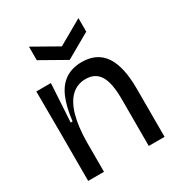

<svg xmlns="http://www.w3.org/2000/svg" viewBox="-173 -843 891 958"><g transform="rotate(-30 273.0 -364.0)"><path d="M56 0V-267L55 -516H139L126 -296H137Q146 -375 168.5 -427Q191 -479 230 -504.5Q269 -530 324 -530Q411 -530 453.5 -467.5Q496 -405 496 -277V0H405V-272Q405 -362 379.5 -404.5Q354 -447 298 -447Q250 -447 216.5 -415.5Q183 -384 165.5 -322.5Q148 -261 147 -171V0ZM135 -728 278 -647 420 -728V-650L278 -569L135 -650Z"/></g></svg>

Font: Bricolage Grotesque 72pt
Style: Regular
Weight: 400
Version: Version 1.001;gftools[0.9.33.dev8+g029e19f]